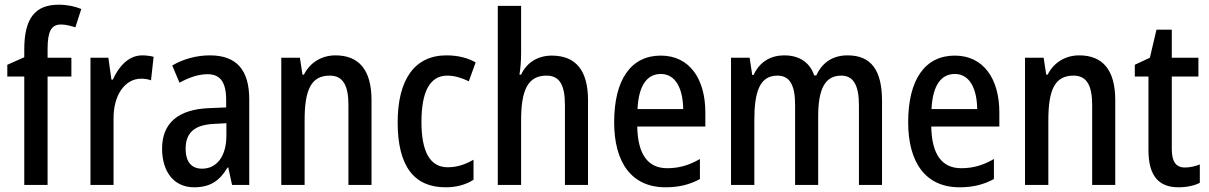

<svg xmlns="http://www.w3.org/2000/svg" viewBox="-20 -785 5132 815"><path d="M283 -460V-540H182V-576C182 -651 197 -681 239 -681C260 -681 280 -675 300 -669L325 -747C297 -758 266 -765 229 -765C128 -765 83 -706 83 -575V-542L11 -510V-460H83V0H182V-460Z M584 -550C527 -550 485 -505 459 -447H453L440 -540H364V0H462V-281C461 -382 511 -451 579 -451C592 -451 609 -449 621 -444L632 -544C616 -548 599 -550 584 -550Z M871 -550C813 -550 757 -534 711 -507L742 -434C784 -457 823 -470 861 -470C915 -470 940 -436 940 -361V-329L868 -326C737 -321 668 -263 668 -154C668 -60 715 10 804 10C872 10 912 -17 946 -74H949L965 0H1038V-363C1038 -486 986 -550 871 -550ZM887 -259 941 -262V-210C941 -120 899 -69 838 -69C795 -69 768 -95 768 -154C768 -219 803 -255 887 -259Z M1404 -550C1348 -550 1297 -522 1270 -468H1264L1253 -540H1174V0H1273V-274C1273 -405 1301 -464 1380 -464C1436 -464 1459 -422 1459 -340V0H1557V-360C1557 -489 1503 -550 1404 -550Z M1871 10C1916 10 1956 0 1990 -22V-107C1955 -87 1921 -75 1880 -75C1806 -75 1769 -140 1769 -267C1769 -397 1805 -464 1879 -464C1908 -464 1939 -455 1970 -440L1999 -520C1968 -538 1927 -550 1875 -550C1740 -550 1668 -447 1668 -266C1668 -79 1738 10 1871 10Z M2192 -558V-760H2093V0H2192V-274C2192 -402 2220 -464 2300 -464C2354 -464 2378 -426 2378 -340V0H2476V-360C2476 -485 2425 -549 2322 -549C2265 -549 2216 -521 2192 -468H2185C2189 -492 2192 -526 2192 -558Z M2785 -549C2659 -549 2587 -448 2587 -266C2587 -99 2658 10 2805 10C2861 10 2907 -1 2951 -25V-110C2904 -83 2862 -71 2812 -71C2730 -71 2687 -130 2685 -248H2974V-308C2974 -450 2907 -549 2785 -549ZM2785 -471C2849 -471 2879 -407 2880 -322H2686C2691 -423 2727 -471 2785 -471Z M3578 -550C3518 -550 3472 -523 3445 -465H3436C3419 -517 3376 -550 3309 -550C3253 -550 3205 -524 3179 -467H3173L3162 -540H3083V0H3182V-274C3182 -392 3203 -464 3280 -464C3331 -464 3355 -426 3355 -340V0H3453V-290C3453 -404 3480 -464 3551 -464C3602 -464 3626 -424 3626 -338V0H3724V-357C3724 -488 3677 -550 3578 -550Z M4033 -549C3907 -549 3835 -448 3835 -266C3835 -99 3906 10 4053 10C4109 10 4155 -1 4199 -25V-110C4152 -83 4110 -71 4060 -71C3978 -71 3935 -130 3933 -248H4222V-308C4222 -450 4155 -549 4033 -549ZM4033 -471C4097 -471 4127 -407 4128 -322H3934C3939 -423 3975 -471 4033 -471Z M4561 -550C4505 -550 4454 -522 4427 -468H4421L4410 -540H4331V0H4430V-274C4430 -405 4458 -464 4537 -464C4593 -464 4616 -422 4616 -340V0H4714V-360C4714 -489 4660 -550 4561 -550Z M5010 -74C4971 -74 4954 -100 4954 -152V-460H5067V-540H4954V-659H4889L4861 -540L4797 -510V-460H4855V-147C4855 -36 4901 10 4982 10C5017 10 5050 3 5073 -9V-87C5053 -79 5031 -74 5010 -74Z"/></svg>

Font: Noto Sans Gujarati Condensed Medium
Style: Regular
Weight: 500
Width: 3
Designer: Jelle Bosma - Monotype Design Team, Universal Thirst
Foundry: Monotype Imaging Inc.
Version: Version 2.106